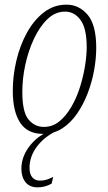

<svg xmlns="http://www.w3.org/2000/svg" viewBox="-20 -566 464 826"><path d="M165 10Q98 10 66.5 -38.5Q35 -87 35 -175Q35 -240 50.5 -305.5Q66 -371 96 -425.5Q126 -480 169 -513Q212 -546 266 -546Q320 -546 357 -502.5Q394 -459 394 -360Q394 -315 385 -264.5Q376 -214 357.5 -165.5Q339 -117 311.5 -77Q284 -37 247.5 -13.5Q211 10 165 10ZM169 -20Q206 -20 235 -43.5Q264 -67 286.5 -105.5Q309 -144 323.5 -189.5Q338 -235 345.5 -280.5Q353 -326 353 -363Q353 -444 326.5 -480Q300 -516 260 -516Q218 -516 184.5 -484Q151 -452 126.5 -400Q102 -348 89 -288Q76 -228 76 -171Q76 -84 102.5 -52Q129 -20 169 -20ZM142 240Q107 240 89.5 217.5Q72 195 72 160Q72 110 105 65.5Q138 21 188 0H218Q168 25 137.5 66.5Q107 108 107 156Q107 183 119 197Q131 211 151 211Q168 211 180.5 207Q193 203 209 195L202 224Q174 240 142 240Z"/></svg>

Font: Noto Serif ExtraCondensed ExtraLight
Style: Italic
Weight: 200
Width: 2
Italic angle: -12°
Designer: Monotype Design Team
Foundry: Monotype Imaging Inc.
Version: Version 2.014; ttfautohint (v1.8.4.7-5d5b)